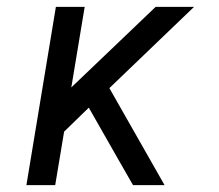

<svg xmlns="http://www.w3.org/2000/svg" viewBox="-20 -540 640 560"><path d="M57 0 143 -520H227L188 -285L434 -520H546L299 -283L460 0H368L329 -68L239 -226L167 -156L141 0Z"/></svg>

Font: Iosevka Etoile Oblique
Style: Regular
Weight: 400
Italic angle: -9°
Designer: Belleve Invis
Foundry: Belleve Invis
Version: Version 15.5.2; ttfautohint (v1.8.4)